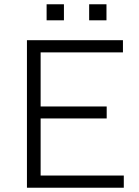

<svg xmlns="http://www.w3.org/2000/svg" viewBox="-20 -878 649 898"><path d="M106 0V-690H555V-633H170V-380H479V-324H170V-57H559V0ZM198 -783V-858H279V-783ZM397 -783V-858H478V-783Z"/></svg>

Font: Mozilla Text ExtraLight
Style: Regular
Weight: 200
Designer: Studio DRAMA
Foundry: Studio DRAMA
Version: Version 1.000